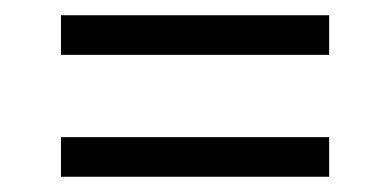

<svg xmlns="http://www.w3.org/2000/svg" viewBox="-20 -419 512 252"><path d="M412 -399V-347H60V-399ZM412 -239V-187H60V-239Z"/></svg>

Font: Snippet
Style: Regular
Weight: 400
Designer: Gesine Todt
Foundry: Gesine Todt
Version: Version 1.000